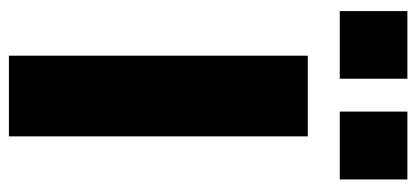

<svg xmlns="http://www.w3.org/2000/svg" viewBox="-272 -663 935 431"><g transform="rotate(90 195.5 -447.5)"><path d="M105 0V-670.9H286.1V0ZM4.9 -742.7V-894.5H156.7V-742.7ZM230.5 -742.7V-894.5H382.8V-742.7Z"/></g></svg>

Font: REH Gaming
Style: Gaming
Weight: 700
Designer: Astigmatic (AOETI)
Foundry: Astigmatic (AOETI)
Version: Version 1.001 2011